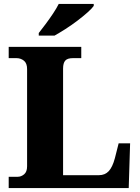

<svg xmlns="http://www.w3.org/2000/svg" viewBox="-20 -951 707 971"><path d="M24 0V-57H70Q87 -57 102 -69.5Q117 -82 117 -110V-602Q117 -631 101 -644Q85 -657 63 -657H24V-714H391V-657H349Q321 -657 310 -644.5Q299 -632 299 -604V-65H480Q511 -65 530 -85.5Q549 -106 561 -151L580 -226H638L631 0ZM176 -784Q191 -803 210.5 -829Q230 -855 248 -882Q266 -909 277 -931H454V-921Q445 -908 422.5 -888Q400 -868 371 -846Q342 -824 311.5 -804.5Q281 -785 256 -771H176Z"/></svg>

Font: Noto Serif Lao ExtraBold
Style: Regular
Weight: 800
Designer: Monotype Design Team
Foundry: Monotype Imaging Inc.
Version: Version 2.003; ttfautohint (v1.8.4.7-5d5b)